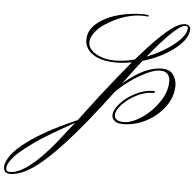

<svg xmlns="http://www.w3.org/2000/svg" viewBox="-458 -784 1253 1238"><g transform="rotate(5 169.0 -165.5)"><path d="M-374.5 350.1Q-374.5 372.1 -349.1 372.1Q-242.7 372.1 -63 153.3L42.5 19Q-145.5 124 -210.4 170.9Q-275.4 217.8 -306.6 246.1Q-337.9 274.4 -356.4 301.8Q-375 328.1 -374.5 350.1ZM712.9 -651.9Q712.9 -665 697.3 -665Q641.1 -665 463.4 -445.3Q565.4 -485.8 639.2 -545.4Q712.9 -605 712.9 -651.9ZM-349.6 384.3Q-389.6 384.3 -389.6 340.3Q-389.6 318.4 -368.2 281.7Q-346.7 245.1 -294.9 201.2Q-180.7 103.5 56.6 1L183.6 -166Q318.4 -337.4 372.6 -400.4Q320.3 -390.6 271.5 -390.6Q174.8 -390.6 121.1 -426.8Q67.4 -462.9 67.4 -521.5Q67.4 -580.1 118.2 -625Q192.4 -689.9 328.6 -710Q371.6 -716.3 413.6 -716.3Q455.6 -716.3 455.6 -708Q455.6 -704.1 449.2 -704.1L414.1 -706.1Q312 -706.1 202.1 -643.6Q133.8 -605 103.5 -554.7Q88.4 -529.8 88.4 -505.9Q88.9 -460.4 141.6 -431.6Q194.3 -402.8 259.8 -402.8Q325.2 -402.8 390.1 -420.9Q569.8 -629.4 650.9 -665Q674.8 -675.8 692.4 -675.8Q710 -675.8 719.2 -667Q728.5 -658.2 728.5 -646.5Q728.5 -582.5 643.6 -516.6Q558.6 -450.7 439.9 -416L395.5 -358.9L321.8 -259.3Q457.5 -377.4 568.8 -377.4Q620.1 -377.4 642.6 -346.2Q665 -314.5 665.5 -276.4Q665.5 -203.1 619.6 -139.6Q573.7 -76.2 501 -37.6Q427.7 1 349.6 1Q312.5 1 294.9 -14.6Q277.3 -30.3 277.3 -48.8Q277.3 -84 315.4 -127Q353.5 -169.9 411.1 -199.2Q468.8 -229 527.3 -229Q537.6 -229.5 537.6 -222.7Q537.6 -215.8 517.1 -215.8Q473.6 -215.8 418.9 -188Q364.3 -160.2 328.6 -121.1Q293 -82 293 -52.7Q293 -12.7 355.5 -12.7Q404.3 -12.7 469.2 -55.7Q533.7 -98.6 578.6 -165.5Q623.5 -231.9 623.5 -298.3Q623.5 -342.8 590.3 -358.4Q579.1 -363.3 558.6 -363.3Q511.7 -363.3 431.6 -317.9Q351.6 -272.5 280.3 -203.1Q-39.6 226.1 -213.9 337.4Q-287.1 384.3 -349.6 384.3Z"/></g></svg>

Font: PinyonScript
Style: Regular
Weight: 400
Designer: Nicole Fally
Foundry: Nicole Fally
Version: Version 1.005